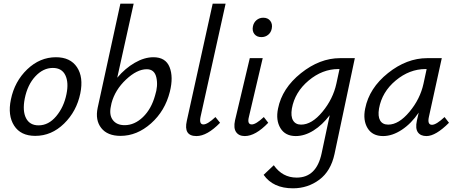

<svg xmlns="http://www.w3.org/2000/svg" viewBox="-20 -731 2476 1040"><path d="M171 5Q92 5 56.5 -50.5Q21 -106 39 -192Q59 -290 127.5 -355.5Q196 -421 283 -421Q361 -421 397 -367Q433 -313 415 -225Q395 -128 327 -61.5Q259 5 171 5ZM189 -52Q243 -52 284.5 -101.5Q326 -151 340 -221Q353 -284 334 -323.5Q315 -363 266 -363Q214 -363 171.5 -317.5Q129 -272 114 -197Q101 -130 121 -91Q141 -52 189 -52Z M811 -421Q877 -421 898.5 -367.5Q920 -314 900 -234Q874 -130 798 -62.5Q722 5 633 5Q562 5 528.5 -37.5Q495 -80 509 -147L632 -711H704L615 -310Q658 -361 710 -391Q762 -421 811 -421ZM820 -214Q837 -266 827 -311Q817 -356 775 -356Q722 -356 662.5 -300Q603 -244 584 -172L581 -157Q570 -109 591 -81Q612 -53 655 -53Q709 -53 754.5 -97Q800 -141 820 -214Z M1044 6Q973 6 992 -77L1132 -711H1202L1066 -97Q1058 -57 1082 -57Q1104 -57 1147 -97L1172 -66Q1102 6 1044 6Z M1396 -530Q1371 -530 1358 -546.5Q1345 -563 1350 -588Q1354 -609 1369.5 -622Q1385 -635 1406 -635Q1431 -635 1444 -618Q1457 -601 1452 -576Q1448 -555 1432.5 -542.5Q1417 -530 1396 -530ZM1306 6Q1274 6 1259 -15.5Q1244 -37 1253 -79L1333 -416H1403L1328 -97Q1318 -57 1344 -57Q1366 -57 1409 -97L1433 -66Q1364 6 1306 6Z M1822 -416H1902L1792 103Q1772 196 1709.5 242.5Q1647 289 1567 289Q1459 289 1408 216L1463 164Q1510 231 1587 231Q1694 231 1722 100L1766 -107Q1726 -54 1678 -24Q1630 6 1582 6Q1525 6 1499 -37Q1473 -80 1486 -143Q1508 -253 1610 -334.5Q1712 -416 1822 -416ZM1611 -56Q1669 -56 1726.5 -125.5Q1784 -195 1802 -278L1819 -357H1813Q1726 -357 1651.5 -294.5Q1577 -232 1561 -143Q1554 -101 1567.5 -78.5Q1581 -56 1611 -56Z M2388 -97 2412 -66Q2340 6 2290 6Q2258 6 2243.5 -14.5Q2229 -35 2238 -77L2248 -121Q2208 -62 2156.5 -28Q2105 6 2055 6Q1997 6 1971 -37Q1945 -80 1958 -143Q1980 -254 2081.5 -335Q2183 -416 2294 -416H2373L2303 -97Q2294 -55 2320 -55Q2343 -55 2388 -97ZM2083 -56Q2140 -56 2198 -125.5Q2256 -195 2274 -278L2291 -357H2285Q2198 -357 2123.5 -295Q2049 -233 2033 -143Q2026 -101 2039 -78.5Q2052 -56 2083 -56Z"/></svg>

Font: EauTestInfant Medium
Style: Italic
Weight: 500
Italic angle: -12°
Designer: Christian Thalmann (Catharsis Fonts)
Version: Version 0.001;PS 000.001;hotconv 1.0.88;makeotf.lib2.5.64775